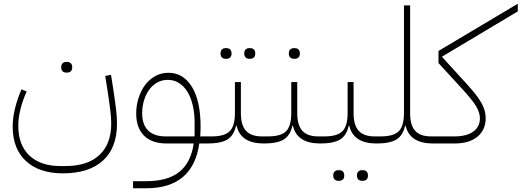

<svg xmlns="http://www.w3.org/2000/svg" viewBox="-20 -769 2795 1029"><path d="M317 160Q190 160 119 94Q48 28 48 -90Q48 -137 60.5 -188Q73 -239 95 -290L123 -279Q101 -230 89.5 -183Q78 -136 78 -95Q78 8 137.5 64.5Q197 121 304 121H330Q449 121 512.5 62Q576 3 576 -106Q576 -122 575 -138.5Q574 -155 571.5 -175Q569 -195 565.5 -220.5Q562 -246 557 -279L544 -362L575 -368L588 -285Q593 -252 596.5 -226Q600 -200 602.5 -179Q605 -158 606 -140Q607 -122 607 -106Q607 23 532 91.5Q457 160 317 160ZM335 -380Q323 -380 315.5 -387Q308 -394 308 -408Q308 -423 315.5 -430Q323 -437 335 -437H340Q352 -437 359.5 -430Q367 -423 367 -408Q367 -394 359.5 -387Q352 -380 340 -380Z M693 202H763Q880 202 942 151.5Q1004 101 1018 0H874Q794 0 752 -42Q710 -84 710 -160Q710 -205 723 -245Q736 -285 758.5 -314.5Q781 -344 812.5 -361.5Q844 -379 882 -379Q963 -379 1009 -303Q1055 -227 1055 -91Q1055 -77 1054.5 -64Q1054 -51 1053 -38H1104V-12L1092 0H1048Q1014 240 763 240H693ZM742 -162Q742 -101 774 -69.5Q806 -38 868 -38H1022Q1023 -44 1023 -50.5Q1023 -57 1023 -64V-111Q1023 -162 1013 -204.5Q1003 -247 984.5 -277Q966 -307 939.5 -324Q913 -341 879 -341Q849 -341 824 -327.5Q799 -314 781 -290Q763 -266 752.5 -233Q742 -200 742 -162Z M1092 -26 1104 -38H1115Q1184 -38 1211.5 -66Q1239 -94 1239 -163V-329H1271V-163Q1271 -98 1298.5 -68Q1326 -38 1383 -38H1406V-12L1394 0Q1270 0 1248 -95H1245Q1233 -42 1198 -21Q1163 0 1092 0ZM1316 -454Q1304 -454 1296.5 -461Q1289 -468 1289 -482Q1289 -497 1296.5 -504Q1304 -511 1316 -511H1321Q1333 -511 1340.5 -504Q1348 -497 1348 -482Q1348 -468 1340.5 -461Q1333 -454 1321 -454ZM1189 -454Q1177 -454 1169.5 -461Q1162 -468 1162 -482Q1162 -497 1169.5 -504Q1177 -511 1189 -511H1194Q1206 -511 1213.5 -504Q1221 -497 1221 -482Q1221 -468 1213.5 -461Q1206 -454 1194 -454Z M1394 -26 1406 -38H1417Q1486 -38 1513.5 -66Q1541 -94 1541 -163V-329H1573V-163Q1573 -98 1600.5 -68Q1628 -38 1685 -38H1708V-12L1696 0Q1572 0 1550 -95H1547Q1535 -42 1500 -21Q1465 0 1394 0ZM1555 -454Q1543 -454 1535.5 -461Q1528 -468 1528 -482Q1528 -497 1535.5 -504Q1543 -511 1555 -511H1560Q1572 -511 1579.5 -504Q1587 -497 1587 -482Q1587 -468 1579.5 -461Q1572 -454 1560 -454Z M1696 -26 1708 -38H1719Q1788 -38 1815.5 -66Q1843 -94 1843 -163V-329H1875V-163Q1875 -98 1902.5 -68Q1930 -38 1987 -38H2010V-12L1998 0Q1874 0 1852 -95H1849Q1837 -42 1802 -21Q1767 0 1696 0ZM1920 200Q1908 200 1900.5 193Q1893 186 1893 172Q1893 157 1900.5 150Q1908 143 1920 143H1925Q1937 143 1944.5 150Q1952 157 1952 172Q1952 186 1944.5 193Q1937 200 1925 200ZM1793 200Q1781 200 1773.5 193Q1766 186 1766 172Q1766 157 1773.5 150Q1781 143 1793 143H1798Q1810 143 1817.5 150Q1825 157 1825 172Q1825 186 1817.5 193Q1810 200 1798 200Z M1998 -26 2010 -38H2021Q2090 -38 2117.5 -66Q2145 -94 2145 -163V-740H2178V-163Q2178 -98 2205 -68Q2232 -38 2290 -38H2313V-12L2301 0Q2176 0 2154 -95H2151Q2139 -42 2104 -21Q2069 0 1998 0Z M2301 -26 2313 -38H2416Q2480 -38 2516 -63.5Q2552 -89 2552 -135Q2552 -165 2532.5 -198Q2513 -231 2464 -285L2330 -431V-496L2755 -749V-708L2350 -466V-463L2476 -325Q2506 -292 2526.5 -266.5Q2547 -241 2559.5 -218.5Q2572 -196 2577.5 -176.5Q2583 -157 2583 -136Q2583 -73 2539 -36.5Q2495 0 2416 0H2301Z"/></svg>

Font: IBM Plex Sans Arabic ExtraLight
Style: Regular
Weight: 200
Designer: Mike Abbink, Paul van der Laan, Pieter van Rosmalen, Wael Morcos, Khajak Apelian
Foundry: Bold Monday
Version: Version 1.1